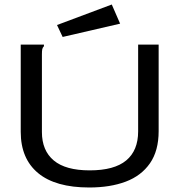

<svg xmlns="http://www.w3.org/2000/svg" viewBox="-20 -821 790 852"><path d="M376 11Q226 11 149 -53Q72 -117 72 -236V-623H175V-616Q169 -610 167.5 -602.5Q166 -595 166 -579V-235Q166 -153 218.5 -109Q271 -65 378 -65Q487 -65 540 -109Q593 -153 593 -238V-623H684V-239Q684 -152 645.5 -96.5Q607 -41 538 -15Q469 11 376 11ZM258 -657 233 -710 476 -801 513 -716Z"/></svg>

Font: Inconsolata ExtraExpanded Medium
Style: Regular
Weight: 500
Width: 8
Monospace: yes
Designer: Raph Levien, Cyreal, Brenton Simpson
Foundry: Raph Levien, Cyreal, Google
Version: Version 3.001; ttfautohint (v1.8.2.53-6de2)